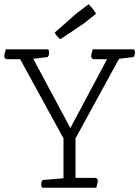

<svg xmlns="http://www.w3.org/2000/svg" viewBox="-27 -875 649 895"><path d="M422 0H169Q165 -6 165 -16Q165 -27 172 -36L269 -44V-230L67 -599H9Q-7 -599 -7 -613Q-7 -620 -2 -637L0 -645H198Q202 -639 202 -629Q202 -618 195 -609L128 -601L301 -278L472 -599H414Q398 -599 398 -613Q398 -620 403 -637L405 -645H598Q602 -639 602 -629Q602 -618 595 -609L528 -601L325 -230V-46H413Q429 -46 429 -32Q429 -25 424 -8ZM421 -811 363 -765 254 -692Q235 -708 228 -723L329 -812L386 -855Q399 -842 406 -833Q413 -824 421 -811Z"/></svg>

Font: Scope One
Style: Regular
Weight: 400
Designer: Dalton Maag Ltd
Foundry: Dalton Maag Ltd
Version: Version 1.001; ttfautohint (v1.4.1) -l 11 -r 50 -G 50 -x 14 